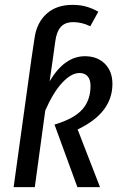

<svg xmlns="http://www.w3.org/2000/svg" viewBox="-20 -769 498 789"><path d="M299 -237 391 0H298L204 -257Q284 -281 318 -319Q352 -357 352 -416Q352 -442 340 -455.5Q328 -469 307 -469Q273 -469 236 -429.5Q199 -390 166 -315L123 0H36L109 -526L122 -613Q131 -676 171.5 -712.5Q212 -749 278 -749Q309 -749 334 -742Q359 -735 384 -721L351 -661Q317 -678 281 -678Q247 -678 229.5 -658Q212 -638 207 -598L197 -526L184 -435Q245 -538 329 -538Q380 -538 411 -507Q442 -476 442 -424Q442 -305 299 -237Z"/></svg>

Font: Fira Sans Compressed
Style: Italic
Weight: 400
Width: 1
Italic angle: -8°
Designer: bBox Type GmbH & Carrois Corporate GbR & Edenspiekermann AG
Foundry: bBox Type GmbH & Carrois Corporate GbR & Edenspiekermann AG
Version: Version 4.301